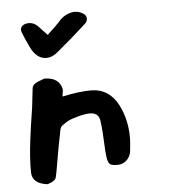

<svg xmlns="http://www.w3.org/2000/svg" viewBox="-51 -738 702 790"><g transform="rotate(-5 300.0 -343.5)"><path d="M154 -513Q116 -513 92 -559Q82 -579 74.5 -596.5Q67 -614 62 -627Q61 -631 60.5 -633.5Q60 -636 60 -637Q60 -648 69.5 -655Q79 -662 95 -662Q114 -662 130 -647L148 -628Q150 -626 155 -620.5Q160 -615 168 -607Q189 -627 204 -641.5Q219 -656 227 -666Q252 -689 284 -692Q304 -692 320 -682Q334 -674 334 -660Q334 -647 323 -638Q290 -608 260 -582Q230 -556 202 -533Q179 -513 154 -513ZM114 5Q52 -2 50 -48Q49 -106 59 -185Q63 -214 66 -237Q69 -260 72 -277Q74 -294 78 -316L84 -369Q86 -385 87 -394.5Q88 -404 98 -411.5Q108 -419 138 -429Q199 -429 210 -379V-377Q210 -374 209.5 -370.5Q209 -367 208 -362Q206 -350 207 -349Q276 -364 324 -364Q400 -364 437 -292Q468 -231 468 -157Q468 -147 467 -133.5Q466 -120 464 -102Q461 -78 445 -63.5Q429 -49 407 -49Q392 -49 382.5 -52Q373 -55 368.5 -68.5Q364 -82 362 -112L361 -133Q360 -163 358 -189Q356 -215 353 -237Q348 -270 312 -270Q304 -270 294.5 -268.5Q285 -267 274 -265Q252 -259 240 -255Q228 -251 219 -246Q210 -241 195 -230Q188 -225 185 -210Q182 -195 182 -193Q175 -161 168.5 -122.5Q162 -84 154 -40Q153 -38 152.5 -33.5Q152 -29 150 -21Q147 -5 114 5Z"/></g></svg>

Font: Mansalva
Style: Regular
Weight: 400
Designer: Carolina Short
Foundry: Carolina Short
Version: Version 2.112; ttfautohint (v1.8.4.7-5d5b)